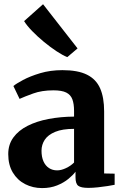

<svg xmlns="http://www.w3.org/2000/svg" viewBox="-20 -902 596 932"><path d="M184.5 11Q139.5 11 102 -8.2Q64.5 -27.5 42.2 -64.5Q20 -101.5 20 -154Q20 -200.5 45 -234.8Q70 -269 114 -291.2Q158 -313.5 215.8 -324.5Q273.5 -335.5 339.5 -336V-363.5Q339.5 -398 331.2 -420Q323 -442 301.5 -452.8Q280 -463.5 239.5 -463.5Q183 -463.5 141 -448.2Q99 -433 75 -422L45 -484.5Q58 -495.5 92 -513.8Q126 -532 175.2 -546.8Q224.5 -561.5 283 -561.5Q358 -561.5 402.2 -539.5Q446.5 -517.5 466 -473.2Q485.5 -429 485.5 -361V-60L536.5 -59V-5Q525 -2.5 503 1Q481 4.5 455.8 7.2Q430.5 10 409 10Q373 10 359.8 -0.2Q346.5 -10.5 346.5 -41.5V-68.5Q335 -52.5 312.2 -33.8Q289.5 -15 257.2 -2Q225 11 184.5 11ZM257.5 -75Q277 -75 300 -85.8Q323 -96.5 339.5 -113V-276.5Q283 -276.5 248 -262Q213 -247.5 197.2 -223.5Q181.5 -199.5 181.5 -170.5Q181.5 -140 191 -118.8Q200.5 -97.5 217.8 -86.2Q235 -75 257.5 -75ZM306 -625Q284.5 -633.5 254.5 -653.2Q224.5 -673 193.5 -698.5Q162.5 -724 136.5 -750.8Q110.5 -777.5 97 -799.5L189 -881.5L356.5 -667L307 -625Z"/></svg>

Font: Merriweather 36pt ExtraBold
Style: Regular
Weight: 800
Designer: Eben Sorkin
Foundry: Eben Sorkin
Version: Version 2.100